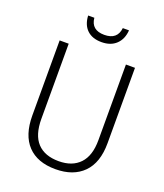

<svg xmlns="http://www.w3.org/2000/svg" viewBox="-164 -1018 969 1135"><g transform="rotate(20 321.0 -450.0)"><path d="M558 -240Q558 -117 495 -53.5Q432 10 320 10Q206 10 145 -54.5Q84 -119 84 -242V-714H141V-242Q141 -140 187.5 -90.5Q234 -41 322 -41Q407 -41 454 -90.5Q501 -140 501 -238V-714H558ZM449 -910Q445 -854 411 -821.5Q377 -789 319 -789Q261 -789 228 -820.5Q195 -852 192 -910H231Q238 -835 320 -835Q402 -835 410 -910Z"/></g></svg>

Font: Noto Sans Arabic SemCond Light
Style: Regular
Weight: 300
Width: 4
Designer: Monotype Design Team, Nadine Chahine, Nizar Qandah and Khaled Hosny
Foundry: Monotype Imaging Inc.
Version: Version 2.012; ttfautohint (v1.8.4.7-5d5b)